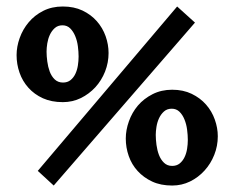

<svg xmlns="http://www.w3.org/2000/svg" viewBox="-20 -556 717 588"><path d="M122.6 -397.9Q122.6 -384.3 124.8 -367.7Q127 -351.1 132.3 -336.7Q137.7 -322.3 147.7 -312.7Q157.7 -303.2 172.9 -303.2Q186.5 -303.2 195.8 -310.5Q205.1 -317.9 210.7 -329.6Q216.3 -341.3 218.5 -355.5Q220.7 -369.6 220.7 -382.8Q220.7 -397.5 218.5 -414.3Q216.3 -431.2 210.4 -445.3Q204.6 -459.5 195.1 -469Q185.5 -478.5 171.4 -478.5Q157.2 -478.5 147.7 -470Q138.2 -461.4 132.6 -449.2Q127 -437 124.8 -423.1Q122.6 -409.2 122.6 -397.9ZM577.1 -486.8 144.5 12.2 95.7 -32.7 522.5 -536.1ZM30.8 -387.2Q30.8 -413.1 40.3 -439.7Q49.8 -466.3 67.9 -487.8Q85.9 -509.3 112.3 -522.7Q138.7 -536.1 172.4 -536.1Q206.5 -536.1 232.7 -523.7Q258.8 -511.2 276.6 -491Q294.4 -470.7 303.5 -445.1Q312.5 -419.4 312.5 -393.6Q312.5 -364.3 301.8 -336.9Q291 -309.6 272 -288.8Q252.9 -268.1 227.5 -255.6Q202.1 -243.2 172.4 -243.2Q137.7 -243.2 111.3 -255.1Q85 -267.1 66.9 -287.4Q48.8 -307.6 39.8 -333.5Q30.8 -359.4 30.8 -387.2ZM457 -143.1Q457 -128.9 459.2 -112.3Q461.4 -95.7 466.8 -81.5Q472.2 -67.4 482.2 -57.6Q492.2 -47.9 507.3 -47.9Q521 -47.9 530.3 -55.4Q539.6 -63 545.2 -74.7Q550.8 -86.4 553 -100.3Q555.2 -114.3 555.2 -127.4Q555.2 -142.1 553 -158.9Q550.8 -175.8 544.9 -190.2Q539.1 -204.6 529.5 -213.9Q520 -223.1 505.9 -223.1Q491.7 -223.1 482.2 -214.6Q472.7 -206.1 467 -193.8Q461.4 -181.6 459.2 -167.7Q457 -153.8 457 -143.1ZM365.2 -131.8Q365.2 -157.7 374.8 -184.6Q384.3 -211.4 402.3 -232.7Q420.4 -253.9 447.3 -267.6Q474.1 -281.2 507.3 -281.2Q541 -281.2 567.1 -268.6Q593.3 -255.9 611.1 -235.6Q628.9 -215.3 637.9 -189.7Q647 -164.1 647 -138.7Q647 -108.9 636.2 -81.8Q625.5 -54.7 606.4 -33.7Q587.4 -12.7 562 -0.2Q536.6 12.2 507.3 12.2Q472.2 12.2 446 0Q419.9 -12.2 401.6 -32.2Q383.3 -52.2 374.3 -78.1Q365.2 -104 365.2 -131.8Z"/></svg>

Font: Parastoo Print
Style: Print-Bold
Weight: 700
Foundry: Saber Rastikerdar (saber.rastikerdar@gmail.com)
Version: Version 1.0.0-alpha3